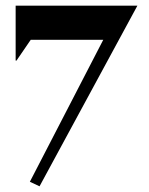

<svg xmlns="http://www.w3.org/2000/svg" viewBox="-20 -615 523 675"><path d="M35 -402V-595H463L119 40L85 24L343 -475H88L38 -402Z"/></svg>

Font: Bluu Next Cyrillic
Style: Bold
Weight: 700
Designer: Igor Stepanchenko
Foundry: Igor Stepanchenko
Version: Version 1.000